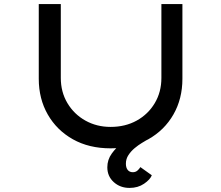

<svg xmlns="http://www.w3.org/2000/svg" viewBox="-20 -721 1084 941"><path d="M615 200Q569 200 537.5 171.5Q506 143 506 99Q506 62 527.5 32Q549 2 579.5 -21.5Q610 -45 639 -62.5Q668 -80 682 -91L703 -37Q693 -31 675.5 -20.5Q658 -10 640 5Q622 20 609.5 39Q597 58 597 81Q597 101 606 112Q615 123 631 123Q644 123 653 115.5Q662 108 668 98L724 138Q716 159 686 179.5Q656 200 615 200ZM522 6Q416 6 337 -38.5Q258 -83 214 -160Q170 -237 170 -335V-701H278V-339Q278 -270 310.5 -215.5Q343 -161 398.5 -130Q454 -99 522 -99Q594 -99 650 -130Q706 -161 738.5 -215.5Q771 -270 771 -339V-701H874V-335Q874 -237 830 -160Q786 -83 707 -38.5Q628 6 522 6Z"/></svg>

Font: Lexend Zetta
Style: Regular
Weight: 400
Designer: Bonnie Shaver-Troup, Thomas Jockin
Foundry: Lexend
Version: Version 1.007